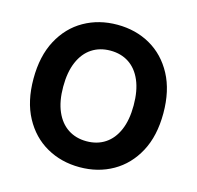

<svg xmlns="http://www.w3.org/2000/svg" viewBox="-108 -850 998 973"><g transform="rotate(15 391.0 -363.5)"><path d="M391 9.8Q294.4 9.8 217.1 -34.2Q139.8 -78.1 95 -161.6Q50.2 -245 50.2 -363.3Q50.2 -482.3 95 -566Q139.8 -649.7 217.1 -693.5Q294.4 -737.3 391 -737.3Q487.8 -737.3 564.7 -693.5Q641.7 -649.7 686.6 -566Q731.4 -482.3 731.4 -363.3Q731.4 -244.7 686.6 -161.3Q641.7 -77.8 564.7 -34Q487.8 9.8 391 9.8ZM391 -126.2Q447 -126.2 488.4 -153.5Q529.9 -180.8 552.7 -233.7Q575.6 -286.6 575.6 -363.3Q575.6 -440.4 552.7 -493.6Q529.9 -546.8 488.4 -574.1Q447 -601.4 391 -601.4Q335.4 -601.4 293.8 -574.1Q252.2 -546.8 229.2 -493.6Q206.1 -440.4 206.1 -363.3Q206.1 -286.6 229.2 -233.7Q252.2 -180.8 293.8 -153.5Q335.4 -126.2 391 -126.2Z"/></g></svg>

Font: Inter
Style: Regular
Weight: 400
Designer: Rasmus Andersson
Foundry: rsms
Version: Version 4.000;git-8c9346024